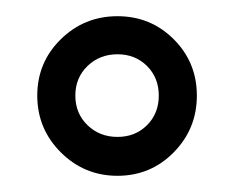

<svg xmlns="http://www.w3.org/2000/svg" viewBox="-20 -684 289 237"><path d="M125 -664Q166 -664 194.5 -635.5Q223 -607 223 -566Q223 -525 194.5 -496Q166 -467 125 -467Q84 -467 55 -496Q26 -525 26 -566Q26 -607 55 -635.5Q84 -664 125 -664ZM125 -617Q103 -617 88 -602.5Q73 -588 73 -566Q73 -544 88 -529.5Q103 -515 125 -515Q147 -515 161.5 -529.5Q176 -544 176 -566Q176 -588 161.5 -602.5Q147 -617 125 -617Z"/></svg>

Font: Cinzel SemiBold
Style: Regular
Weight: 600
Designer: Natanael Gama
Version: Version 2.000